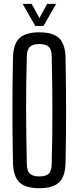

<svg xmlns="http://www.w3.org/2000/svg" viewBox="-20 -976 410 1003"><path d="M185.2 7.2Q112.6 7.2 80.8 -24.2Q49 -55.6 47.7 -127.8Q46.3 -197.9 45.6 -265.4Q44.9 -332.9 44.9 -399.9Q44.9 -466.9 45.6 -534.4Q46.3 -601.9 47.7 -672Q49 -744.5 80.8 -775.9Q112.6 -807.2 185.2 -807.2Q257.9 -807.2 289.7 -775.9Q321.4 -744.5 322.5 -672Q323.7 -601.7 324.5 -534Q325.3 -466.3 325.3 -399.6Q325.3 -332.8 324.5 -265.3Q323.7 -197.9 322.5 -127.8Q321.4 -55.6 289.7 -24.2Q257.9 7.2 185.2 7.2ZM185.2 -54.4Q219.5 -54.4 234.5 -68.6Q249.5 -82.9 250 -116.5Q252.1 -188.6 252.9 -259.9Q253.7 -331.2 253.7 -402.1Q253.7 -472.9 252.7 -543.3Q251.7 -613.6 250 -683.3Q249.5 -717.2 234.4 -731.6Q219.3 -746 185.2 -746Q151.5 -746 136.4 -731.6Q121.2 -717.2 120.2 -683.3Q118.2 -613.6 117.2 -543.3Q116.1 -472.9 116.3 -402.1Q116.5 -331.2 117.6 -259.9Q118.6 -188.6 120.2 -116.5Q121.2 -82.9 136.4 -68.6Q151.5 -54.4 185.2 -54.4ZM164.3 -840.6 98.2 -955.8H145.6L186 -881.4L226 -955.8H273.4L207.3 -840.6Z"/></svg>

Font: Big Shoulders Display SC Thin
Style: Regular
Weight: 100
Designer: Patric King
Foundry: XO Type Co
Version: Version 2.002